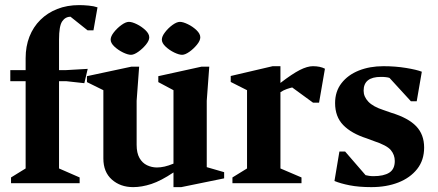

<svg xmlns="http://www.w3.org/2000/svg" viewBox="-20 -729 1743 764"><path d="M23.9 0V-22.9L82 -58.7V-406H21V-450H82V-497.6Q82 -544.4 97.1 -583.1Q112.3 -621.8 140.6 -649.8Q168.9 -677.9 208 -693.3Q247.1 -708.7 295.1 -708.7Q312.1 -708.7 333.1 -706.7Q354 -704.7 368 -699.7L351.9 -608.3H328.5L260.6 -662.4Q240 -662.4 227.4 -643.9Q214.9 -625.5 214.9 -571.7V-450H242.9L329 -455L315.6 -398L242.9 -406H214.9V-58.7L296.9 -22.9V0Z M509.9 15.6Q459.1 15.6 425.2 -14.4Q391.3 -44.4 391.3 -98.4V-370.1L326 -402.3V-425.9L502.7 -463.7H533.7L523.7 -328.1V-152.6Q523.7 -120.1 535.1 -100.2Q546.4 -80.4 565.1 -71.5Q583.7 -62.6 604.6 -62.6Q618.6 -62.6 634.9 -66.2Q651.2 -69.9 670.3 -77.9V-370.1L609.9 -402.3V-425.9L781.7 -463.7H812.7L802.7 -328.1V-63.9L871.9 -43.9V-19.3L701.3 15.6H670.3V-42.8Q620.6 -9.5 582.3 3.1Q543.9 15.6 509.9 15.6ZM501.3 -510.9Q489 -510.9 469.8 -520.1Q450.6 -529.4 435.4 -543.5Q420.3 -557.6 420.3 -571.3Q420.3 -584.3 433.3 -600.8Q446.4 -617.4 463.5 -629.7Q480.6 -642 492.9 -642Q505.5 -642 524.4 -632.7Q543.2 -623.5 558.6 -609.1Q573.9 -594.6 573.9 -580.4Q573.9 -567.4 560.5 -551.1Q547.1 -534.9 530.2 -522.9Q513.2 -510.9 501.3 -510.9ZM704.6 -510.9Q692.4 -510.9 673.2 -520.1Q654 -529.4 639 -543.5Q624 -557.6 624 -571.3Q624 -584.3 636.8 -600.8Q649.5 -617.4 666.4 -629.7Q683.4 -642 696 -642Q708.2 -642 727.4 -632.7Q746.6 -623.5 761.8 -609.1Q777 -594.6 777 -580.4Q777 -567.4 763.7 -551.1Q750.5 -534.9 733.6 -522.9Q716.6 -510.9 704.6 -510.9Z M904.9 0V-22.9L963 -58.7V-370.1L898.1 -402.9V-426.6L1064.9 -465.6H1095.9V-399Q1143.2 -435.4 1173.1 -450.5Q1203 -465.6 1225 -465.6Q1254 -465.6 1273 -455.6L1249.6 -320.4H1225.7L1142.7 -381Q1134.6 -379.3 1121.2 -374.7Q1107.9 -370.1 1095.9 -362.1V-58.7L1179.7 -22.9V0Z M1457.7 15.6Q1408 15.6 1371.4 8.4Q1334.9 1.2 1310.9 -8.8L1330.5 -125.9H1353.4L1434.7 -32Q1440 -30.6 1448.5 -29.3Q1457 -28 1466.1 -28Q1506.9 -28 1528.9 -41.9Q1550.9 -55.8 1550.9 -88.4Q1550.9 -112.9 1535.1 -131.8Q1519.3 -150.8 1467 -168L1439.1 -178.4Q1378.1 -198 1345.8 -231.3Q1313.4 -264.5 1313.4 -319Q1313.4 -365.1 1338.8 -397.9Q1364.1 -430.7 1407.6 -448.2Q1451.1 -465.6 1505.7 -465.6Q1553.4 -465.6 1595.9 -458.6Q1638.5 -451.6 1658.5 -443.6L1638.2 -326.1H1615L1530 -418.9Q1525 -420.9 1516.1 -421.9Q1507.2 -423 1495.4 -423Q1426.9 -423 1426.9 -368.1Q1426.9 -344.2 1445.7 -324.4Q1464.5 -304.5 1506 -291.1L1538.1 -279.9Q1604.6 -259.6 1636.2 -226.6Q1667.7 -193.6 1667.7 -141.9Q1667.7 -91.6 1639.9 -56.4Q1612.1 -21.3 1564.9 -2.8Q1517.6 15.6 1457.7 15.6Z"/></svg>

Font: Ancizar Serif Light
Style: Regular
Weight: 300
Designer: Cesar Puertas, Viviana Monsalve, Julian Moncada, Julian Prieto, Jose Castro, Felipe Aragon, Mariel Hernandez, Sara Alarc
Version: Version 8.100